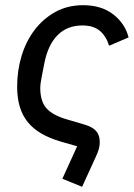

<svg xmlns="http://www.w3.org/2000/svg" viewBox="-20 -550 517 739"><path d="M277 13 214 -5Q170 -18 138.5 -36.5Q107 -55 86.5 -80.5Q66 -106 56 -139.5Q46 -173 46 -217Q46 -278 63 -334.5Q80 -391 113 -434.5Q146 -478 193 -504Q240 -530 300 -530Q370 -530 415.5 -495Q461 -460 475 -406L400 -374Q388 -412 363.5 -432Q339 -452 297 -452Q239 -452 202 -415Q165 -378 151 -308Q146 -282 140.5 -254.5Q135 -227 135 -211Q135 -160 159 -133Q183 -106 239 -90L307 -70Q337 -61 350.5 -45Q364 -29 364 -3Q364 10 360.5 23Q357 36 349 53L296 169L220 138Z"/></svg>

Font: IBM Plex Sans Text
Style: Italic
Weight: 450
Italic angle: -11°
Designer: Mike Abbink, Paul van der Laan, Pieter van Rosmalen
Foundry: Bold Monday
Version: Version 3.005